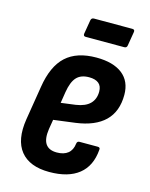

<svg xmlns="http://www.w3.org/2000/svg" viewBox="-103 -720 619 794"><g transform="rotate(15 206.5 -322.5)"><path d="M184.9 8Q100.4 8 61.9 -39.8Q23.5 -87.5 37.7 -177.9L61.3 -323.2Q75.7 -414.6 122.1 -457.2Q168.6 -499.7 252.1 -499.7Q324.2 -499.7 363.6 -469Q402.9 -438.2 402.9 -380.2Q402.9 -308.9 361.3 -268.2Q319.7 -227.5 237.8 -216.5L145.1 -204.5L138.3 -163.2Q131.9 -120.1 146.1 -99Q160.2 -78 194.3 -78Q224.3 -78 241.9 -92.1Q259.4 -106.2 262.6 -133.9Q264 -144.9 274 -144.9H352.1Q363.7 -144.9 361.7 -133.9Q356.1 -63.8 311 -27.9Q266 8 184.9 8ZM157.1 -280.5 219.7 -288.7Q260.2 -294.8 279.6 -314.6Q299 -334.4 299 -366.5Q299 -390.1 284.9 -401.6Q270.8 -413.2 243.9 -413.2Q208.8 -413.2 190.5 -393.4Q172.1 -373.7 164.7 -328.4ZM186.6 -570.8Q175.6 -570.8 177 -581.8L187 -641.4Q189 -652.8 200 -652.8H364.2Q375.7 -652.8 373.7 -641.4L363.8 -581.8Q362.4 -570.8 351.4 -570.8Z"/></g></svg>

Font: Sofia Sans Condensed
Style: Italic
Weight: 400
Italic angle: -9°
Designer: Botio Nikoltchev, Ani Petrova
Foundry: lettersoup
Version: Version 4.101